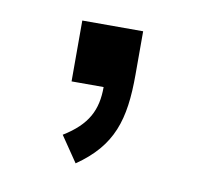

<svg xmlns="http://www.w3.org/2000/svg" viewBox="-43 -157 365 348"><g transform="rotate(10 139.0 16.5)"><path d="M83 0H142C142 42 128 71 84 98L116 145C180 101 195 51 195 -32V-112H83Z"/></g></svg>

Font: Alpha Lyrae Medium
Style: Regular
Weight: 500
Designer: Nikolay Petroussenko, Plamen Motev
Foundry: Fontfabric LLC
Version: Version 1.000;hotconv 1.0.109;makeotfexe 2.5.65596